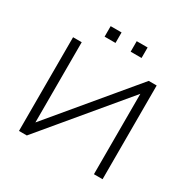

<svg xmlns="http://www.w3.org/2000/svg" viewBox="-193 -1070 1237 1251"><g transform="rotate(30 425.5 -445.0)"><path d="M111 0V-705H176V-87H164L680 -705H740V0H675V-618H686L170 0ZM483 -811V-890H565V-811ZM287 -811V-890H369V-811Z"/></g></svg>

Font: Nunito Sans 10pt SemiExpanded Light
Style: Regular
Weight: 300
Width: 6
Designer: Vernon Adams
Foundry: Vernon Adams
Version: Version 3.101;gftools[0.9.27]